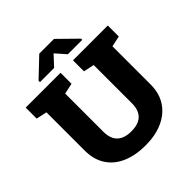

<svg xmlns="http://www.w3.org/2000/svg" viewBox="-236 -1063 1241 1241"><g transform="rotate(-45 384.5 -443.0)"><path d="M385.3 10.3Q293.5 10.3 225.3 -19.3Q157.2 -48.8 120.1 -106Q83 -163.1 83 -245.6V-594.7L9.8 -610.4V-710.9H328.1V-610.4L254.4 -594.7V-245.6Q254.4 -202.6 269.5 -174.6Q284.7 -146.5 313.7 -132.8Q342.8 -119.1 384.3 -119.1Q427.2 -119.1 456.3 -132.8Q485.4 -146.5 500.2 -174.6Q515.1 -202.6 515.1 -245.6V-594.7L441.9 -610.4V-710.9H760.3V-610.4L686.5 -594.7V-245.6Q686.5 -164.6 648.4 -107.2Q610.4 -49.8 542.7 -19.8Q475.1 10.3 385.3 10.3ZM191.4 -762.2V-774.9L318.4 -895.5H453.1L578.1 -772.9V-762.2H446.3L385.3 -831.5L320.8 -762.2Z"/></g></svg>

Font: Roboto Slab LO Black
Style: Regular
Weight: 900
Designer: Google
Version: Version 2.000